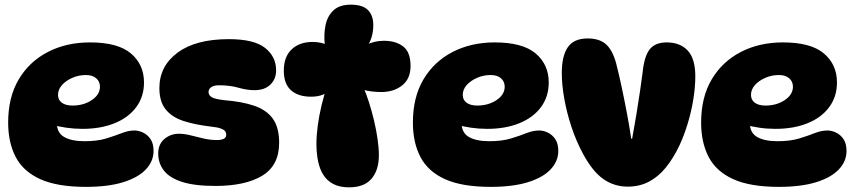

<svg xmlns="http://www.w3.org/2000/svg" viewBox="-20 -794 3658 824"><path d="M349 8Q226 8 153 -25Q80 -58 47.5 -120Q15 -182 15 -268Q15 -377 60.5 -453.5Q106 -530 185.5 -571Q265 -612 366 -612Q486 -612 542 -564.5Q598 -517 598 -440Q598 -379 564.5 -334Q531 -289 471.5 -265Q412 -241 334 -241Q298 -241 264 -246Q230 -251 203 -259L227 -315Q224 -291 224 -267Q224 -224 255.5 -206Q287 -188 343 -188Q397 -188 435 -199.5Q473 -211 502 -222.5Q531 -234 557 -234Q575 -234 594 -225Q613 -216 626 -197Q639 -178 639 -146Q639 -102 606 -67Q573 -32 508.5 -12Q444 8 349 8ZM291 -341Q339 -341 374 -364.5Q409 -388 409 -422Q409 -444 393 -458Q377 -472 349 -472Q318 -472 290.5 -460Q263 -448 246 -429Q229 -410 229 -387Q229 -365 245.5 -353Q262 -341 291 -341Z M962 -626Q1070 -626 1117.5 -588.5Q1165 -551 1165 -492Q1165 -455 1140.5 -431Q1116 -407 1072 -407Q1040 -407 1003.5 -417.5Q967 -428 920 -428Q898 -428 886.5 -420Q875 -412 875 -399Q875 -386 887.5 -377.5Q900 -369 943 -364Q1019 -358 1071.5 -340Q1124 -322 1151 -284.5Q1178 -247 1178 -181Q1178 -84 1105.5 -40Q1033 4 904 4Q815 4 761 -13.5Q707 -31 683 -62.5Q659 -94 659 -135Q659 -175 685.5 -197.5Q712 -220 748 -220Q771 -220 797 -213.5Q823 -207 852 -200Q881 -193 911 -193Q951 -193 951 -216Q951 -224 946.5 -230.5Q942 -237 927.5 -242.5Q913 -248 883 -251Q816 -259 767 -275Q718 -291 691 -324.5Q664 -358 664 -416Q664 -510 742 -568Q820 -626 962 -626Z M1384 -602H1374Q1369 -646 1377 -685.5Q1385 -725 1411 -749.5Q1437 -774 1486 -774Q1536 -774 1559 -751Q1582 -728 1582 -687Q1582 -635 1558 -598L1550 -600Q1585 -619 1627 -619Q1679 -619 1710.5 -594.5Q1742 -570 1742 -511Q1742 -456 1706 -427.5Q1670 -399 1616 -399Q1597 -399 1575.5 -401.5Q1554 -404 1534 -410L1539 -421Q1552 -391 1564 -353.5Q1576 -316 1585.5 -275.5Q1595 -235 1600.5 -196.5Q1606 -158 1606 -128Q1606 -64 1574.5 -27Q1543 10 1478 10Q1438 10 1411 -4Q1384 -18 1368 -43Q1352 -68 1345 -102.5Q1338 -137 1338 -177Q1338 -211 1343.5 -253.5Q1349 -296 1360 -342Q1371 -388 1386 -430L1396 -405Q1364 -379 1315 -379Q1260 -379 1229 -406.5Q1198 -434 1198 -491Q1198 -550 1231.5 -582Q1265 -614 1322 -614Q1340 -614 1356 -610.5Q1372 -607 1384 -602Z M2086 8Q1963 8 1890 -25Q1817 -58 1784.5 -120Q1752 -182 1752 -268Q1752 -377 1797.5 -453.5Q1843 -530 1922.5 -571Q2002 -612 2103 -612Q2223 -612 2279 -564.5Q2335 -517 2335 -440Q2335 -379 2301.5 -334Q2268 -289 2208.5 -265Q2149 -241 2071 -241Q2035 -241 2001 -246Q1967 -251 1940 -259L1964 -315Q1961 -291 1961 -267Q1961 -224 1992.5 -206Q2024 -188 2080 -188Q2134 -188 2172 -199.5Q2210 -211 2239 -222.5Q2268 -234 2294 -234Q2312 -234 2331 -225Q2350 -216 2363 -197Q2376 -178 2376 -146Q2376 -102 2343 -67Q2310 -32 2245.5 -12Q2181 8 2086 8ZM2028 -341Q2076 -341 2111 -364.5Q2146 -388 2146 -422Q2146 -444 2130 -458Q2114 -472 2086 -472Q2055 -472 2027.5 -460Q2000 -448 1983 -429Q1966 -410 1966 -387Q1966 -365 1982.5 -353Q1999 -341 2028 -341Z M2502 -629Q2557 -629 2585.5 -599.5Q2614 -570 2628 -507Q2637 -472 2648.5 -418Q2660 -364 2671 -305.5Q2682 -247 2689 -199H2693Q2702 -248 2711 -302Q2720 -356 2727 -404.5Q2734 -453 2738 -484Q2745 -553 2768.5 -582.5Q2792 -612 2841 -612Q2899 -612 2931.5 -577Q2964 -542 2964 -467Q2964 -420 2955.5 -367.5Q2947 -315 2931.5 -264Q2916 -213 2896 -170Q2870 -115 2837.5 -75Q2805 -35 2764.5 -14Q2724 7 2674 7Q2616 7 2569.5 -25.5Q2523 -58 2482 -134Q2452 -190 2432 -251Q2412 -312 2401.5 -371.5Q2391 -431 2391 -480Q2391 -554 2417 -591.5Q2443 -629 2502 -629Z M3323 8Q3200 8 3127 -25Q3054 -58 3021.5 -120Q2989 -182 2989 -268Q2989 -377 3034.5 -453.5Q3080 -530 3159.5 -571Q3239 -612 3340 -612Q3460 -612 3516 -564.5Q3572 -517 3572 -440Q3572 -379 3538.5 -334Q3505 -289 3445.5 -265Q3386 -241 3308 -241Q3272 -241 3238 -246Q3204 -251 3177 -259L3201 -315Q3198 -291 3198 -267Q3198 -224 3229.5 -206Q3261 -188 3317 -188Q3371 -188 3409 -199.5Q3447 -211 3476 -222.5Q3505 -234 3531 -234Q3549 -234 3568 -225Q3587 -216 3600 -197Q3613 -178 3613 -146Q3613 -102 3580 -67Q3547 -32 3482.5 -12Q3418 8 3323 8ZM3265 -341Q3313 -341 3348 -364.5Q3383 -388 3383 -422Q3383 -444 3367 -458Q3351 -472 3323 -472Q3292 -472 3264.5 -460Q3237 -448 3220 -429Q3203 -410 3203 -387Q3203 -365 3219.5 -353Q3236 -341 3265 -341Z"/></svg>

Font: DynaPuff
Style: Bold
Weight: 700
Designer: Toshi Omagari, Jennifer Daniel
Foundry: Google Fonts
Version: Version 2.000